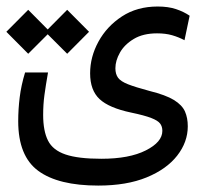

<svg xmlns="http://www.w3.org/2000/svg" viewBox="-37 -412 643 601"><path d="M270.5 168.9Q145.5 168.9 82.8 122.8Q20 76.7 20 -32.7Q20 -70.3 24.7 -107.7Q29.3 -145 41.5 -185.1H113.3Q106 -143.6 102.1 -114.5Q98.1 -85.4 98.1 -52.2Q98.1 -2 113.3 28.1Q128.4 58.1 168 71.5Q207.5 85 280.3 85Q367.7 85 419.4 58.8Q471.2 32.7 471.2 -2.4Q471.2 -16.1 464.1 -25.4Q457 -34.7 436.3 -42.7Q415.5 -50.8 373.5 -59.6Q304.2 -74.2 274.7 -101.8Q245.1 -129.4 245.1 -182.6Q245.1 -233.9 271.2 -281.7Q297.4 -329.6 344.7 -360.6Q392.1 -391.6 456.5 -391.6Q489.7 -391.6 513.9 -383.5Q538.1 -375.5 556.6 -362.8L540.5 -286.1Q522 -295.9 501.5 -301.8Q481 -307.6 454.6 -307.6Q410.6 -307.6 381.6 -290Q352.5 -272.5 338.4 -247.3Q324.2 -222.2 324.2 -198.2Q324.2 -180.2 332.5 -168.7Q340.8 -157.2 363.8 -148.2Q386.7 -139.2 430.7 -127.4Q481.9 -114.7 507.6 -98.9Q533.2 -83 542 -63Q550.8 -43 550.8 -16.6Q550.8 32.7 517.6 75.2Q484.4 117.7 421.9 143.3Q359.4 168.9 270.5 168.9ZM173.3 -243.7 112.3 -304.7 51.3 -243.7 -17.1 -312.5 51.3 -381.3 112.3 -319.8 173.3 -381.3 241.7 -312.5Z"/></svg>

Font: Cascadia Mono NF SemiLight
Style: Regular
Weight: 350
Monospace: yes
Designer: Aaron Bell
Foundry: Saja Typeworks
Version: Version 2404.023; ttfautohint (v1.8.4)